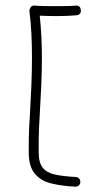

<svg xmlns="http://www.w3.org/2000/svg" viewBox="-20 -683 394 698"><path d="M273.9 -646.5Q275.4 -629.4 257.8 -627.4Q222.7 -624.5 187 -624.5Q155.3 -624.5 124.5 -626Q128.4 -587.9 130.4 -550Q132.3 -512.2 132.3 -474.6Q132.3 -421.4 129.9 -369.6Q127.4 -317.9 124.5 -267.1Q122.6 -235.4 121.8 -216.1Q121.1 -196.8 120.8 -178.5Q120.6 -160.2 120.6 -129.9Q120.6 -92.3 135 -73.7Q149.4 -55.2 179.2 -48.6Q209 -42 254.9 -39.6Q262.2 -39.6 267.3 -34.2Q272.5 -28.8 272 -21Q272 -13.7 266.4 -8.8Q260.7 -3.9 252.9 -4.4Q203.6 -6.8 165.5 -16.4Q127.4 -25.9 106 -52.2Q84.5 -78.6 84.5 -129.9Q84.5 -160.2 84.7 -179Q85 -197.8 85.9 -217.5Q86.9 -237.3 88.9 -269Q91.8 -319.8 94 -371.3Q96.2 -422.9 96.2 -474.6Q96.2 -516.6 94.2 -558.8Q92.3 -601.1 86.9 -643.1Q86.4 -648.9 91.3 -656.2Q96.2 -663.6 106 -662.6Q124.5 -661.1 143.1 -660.9Q161.6 -660.6 181.2 -660.6Q200.7 -660.6 219 -660.9Q237.3 -661.1 254.9 -662.6Q272 -664.1 273.9 -646.5Z"/></svg>

Font: Mikhak ExtraLight
Style: Regular
Weight: 200
Designer: Amin Abedi
Version: Version 3.3